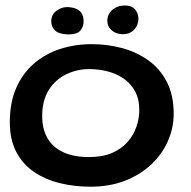

<svg xmlns="http://www.w3.org/2000/svg" viewBox="-20 -668 710 714"><path d="M315.7 26.3Q257.2 26.3 203.5 13.3Q149.8 0.4 107.7 -27.9Q65.5 -56.2 41 -102.1Q16.5 -148 16.5 -214Q16.5 -286.5 40.3 -340.8Q64.1 -395.1 106 -431.4Q147.9 -467.7 203.2 -485.8Q258.6 -503.8 321.5 -503.8Q378.6 -503.8 433 -489.4Q487.3 -475.1 530.9 -444.1Q574.5 -413.2 600.2 -363.9Q625.9 -314.6 625.9 -244.9Q625.9 -192.7 604.7 -144.1Q583.6 -95.4 543.3 -57.2Q503 -18.9 445.7 3.7Q388.4 26.3 315.7 26.3ZM311.1 -83.9Q361.9 -83.9 397.5 -99.6Q433.1 -115.3 455.2 -141.1Q477.4 -166.9 487.7 -197.5Q498 -228.1 498 -258.1Q498 -300 481.8 -329.2Q465.7 -358.4 438.8 -376.5Q411.9 -394.6 378.9 -402.8Q345.9 -411.1 311.6 -411.1Q266.6 -411.1 226.6 -391.9Q186.6 -372.7 161.7 -333.9Q136.9 -295.1 136.9 -235.9Q136.9 -187.9 156.8 -153.8Q176.7 -119.7 215.5 -101.8Q254.3 -83.9 311.1 -83.9ZM236.8 -540.1Q200.8 -540.1 185.7 -553.8Q170.6 -567.6 170.6 -588.6Q170.6 -613.8 189.7 -627.7Q208.8 -641.6 228.9 -641.6Q245.1 -641.6 259.3 -636.9Q273.6 -632.2 282.2 -620.7Q290.9 -609.2 290.9 -588.3Q290.9 -568.1 278.6 -554.1Q266.2 -540.1 236.8 -540.1ZM437.5 -540.9Q412.1 -540.9 395.6 -555Q379.1 -569.1 379.1 -590.1Q379.1 -615.4 398 -631.5Q416.9 -647.6 444.4 -647.6Q469.8 -647.6 482.3 -632.7Q494.8 -617.7 494.8 -598.5Q494.8 -574.8 479 -557.9Q463.2 -540.9 437.5 -540.9Z"/></svg>

Font: Gluten Thin
Style: Regular
Weight: 100
Designer: Tyler Finck
Foundry: Etcetera Type Company
Version: Version 1.300